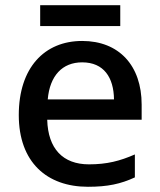

<svg xmlns="http://www.w3.org/2000/svg" viewBox="-20 -706 612 736"><path d="M441 -686H134V-606H441ZM295 -549C150 -549 52 -446 52 -265C52 -84 160 10 317 10C393 10 443 -1 497 -26V-114C440 -89 390 -76 321 -76C221 -76 164 -136 161 -247H523V-305C523 -455 436 -549 295 -549ZM295 -467C378 -467 416 -409 417 -325H163C171 -416 219 -467 295 -467Z"/></svg>

Font: Noto Sans Bassa Vah Medium
Style: Regular
Weight: 500
Designer: Monotype Design Team
Foundry: Monotype Imaging Inc.
Version: Version 2.002